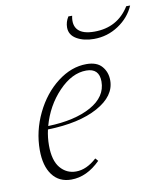

<svg xmlns="http://www.w3.org/2000/svg" viewBox="-77 -713 672 788"><g transform="rotate(-10 259.5 -319.0)"><path d="M349.1 -541Q306.6 -541 277.3 -558.1Q248 -575.2 248 -606.4Q248 -629.4 261.2 -650.4H276.9Q268.6 -611.3 288.6 -590.8Q308.6 -570.3 356 -570.3Q452.6 -570.3 502.4 -650.4H518.6Q498 -602.5 451.7 -571.8Q405.3 -541 349.1 -541ZM157.2 11.2Q106.4 11.2 78.4 -26.4Q50.3 -64 50.3 -130.4Q50.3 -209.5 85.7 -282.7Q121.1 -356 179 -400.4Q236.8 -444.8 299.8 -444.8Q343.3 -444.8 364 -420.7Q384.8 -396.5 384.8 -362.3Q384.8 -296.9 306.9 -254.2Q229 -211.4 98.1 -208Q90.8 -175.8 90.8 -142.6Q90.8 -79.6 116.7 -48.8Q142.6 -18.1 182.1 -18.1Q226.1 -18.1 268.6 -57.1L278.8 -45.4Q222.2 11.2 157.2 11.2ZM294.4 -418.9Q234.9 -418.9 179.4 -361.1Q124 -303.2 101.6 -221.7Q213.4 -225.1 281 -262.7Q348.6 -300.3 348.6 -363.8Q348.6 -418.9 294.4 -418.9Z"/></g></svg>

Font: Elstob ExtraLight
Style: Italic
Weight: 200
Italic angle: -20°
Designer: Peter S. Baker
Version: Version 1.015